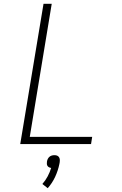

<svg xmlns="http://www.w3.org/2000/svg" viewBox="-20 -755 640 1006"><path d="M86 0 208 -735H251L136 -38H463L457 0ZM230 231 202 209Q218 191 229.5 169.5Q241 148 248 125Q242 124 237 121.5Q232 119 229 114.5Q226 110 225.5 104Q225 98 226 92Q227 85 230 78.5Q233 72 238.5 67Q244 62 251 60Q258 58 265 58Q272 58 278 60Q284 62 288 67Q292 72 293 78.5Q294 85 293 92V94L291 105Q284 139 269 171.5Q254 204 230 231Z"/></svg>

Font: Iosevka Curly XLtExObl
Style: Regular
Weight: 200
Width: 7
Italic angle: -9°
Monospace: yes
Designer: Belleve Invis
Foundry: Belleve Invis
Version: Version 11.0.1; ttfautohint (v1.8.3)